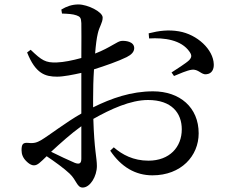

<svg xmlns="http://www.w3.org/2000/svg" viewBox="-20 -797 1040 864"><path d="M346 -83C346 -63 339 -56 317 -64C289 -76 246 -96 210 -114C250 -151 300 -196 346 -229ZM399 -353C399 -396 400 -441 403 -485C451 -500 514 -522 550 -540C572 -551 584 -564 584 -581C583 -611 544 -614 528 -613C509 -613 478 -583 408 -556C411 -594 415 -626 420 -646C427 -678 442 -694 442 -718C442 -744 374 -777 333 -777C304 -777 279 -768 256 -754L259 -736C286 -735 307 -734 324 -728C340 -722 345 -718 346 -693C347 -669 346 -606 346 -536C306 -525 266 -517 236 -516C185 -514 168 -525 118 -573L102 -561C140 -465 184 -452 237 -452C266 -452 310 -461 346 -469V-349V-286C277 -247 200 -187 166 -167C147 -156 134 -151 107 -154C83 -156 77 -148 77 -121C77 -103 83 -87 98 -72C109 -61 120 -53 133 -53C149 -53 161 -66 190 -94C226 -70 270 -38 293 -16C325 14 326 47 352 47C386 47 416 -4 416 -50C416 -87 404 -123 400 -262C478 -306 567 -347 646 -347C753 -347 798 -288 798 -215C798 -135 743 -74 648 -74C580 -74 530 -101 492 -134L476 -119C525 -46 589 -8 666 -8C795 -8 874 -95 874 -197C874 -314 789 -386 669 -386C570 -386 482 -355 399 -314ZM651 -624C719 -628 796 -618 833 -564C844 -548 843 -539 831 -526C818 -513 772 -484 752 -471L763 -455C784 -464 824 -481 842 -483C873 -488 886 -459 909 -463C933 -465 943 -485 942 -508C940 -574 868 -642 785 -656C739 -664 696 -659 649 -647Z"/></svg>

Font: Noto Serif CJK JP Medium
Style: Regular
Weight: 500
Designer: Ryoko NISHIZUKA 西塚涼子 (kana & ideographs); Frank Grießhammer (Latin, Greek & Cyrillic); Wenlong ZHANG 张文龙 (bopomofo); San
Foundry: Adobe Systems Incorporated
Version: Version 1.000;PS 1;hotconv 16.6.53;makeotf.lib2.5.65590